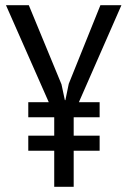

<svg xmlns="http://www.w3.org/2000/svg" viewBox="-20 -720 490 740"><path d="M89 -326H168L3 -700H91L217 -395L230 -334H232L245 -397L367 -700H448L284 -326H364V-268H264V-197H364V-139H264V0H189V-139H89V-197H189V-268H89Z"/></svg>

Font: PT Sans Narrow
Style: Regular
Weight: 400
Width: 3
Designer: A.Korolkova, O.Umpeleva, V.Yefimov
Foundry: ParaType Ltd
Version: Version 2.003W OFL